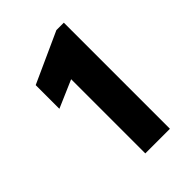

<svg xmlns="http://www.w3.org/2000/svg" viewBox="-145 -954 571 571"><g transform="rotate(-45 141.0 -668.0)"><path d="M124 -756.3 37.1 -718.8V-818.4L196.3 -890.6H227.5V-444.3H124Z"/></g></svg>

Font: Reddit Sans Vanilla
Style: Bold
Weight: 700
Designer: Stephen Hutchings
Foundry: Reddit
Version: Version 1.013